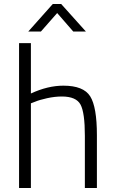

<svg xmlns="http://www.w3.org/2000/svg" viewBox="-20 -937 573 957"><path d="M134 0H75V-722H134V-471Q218 -510 296 -510Q396 -510 429.5 -457Q463 -404 463 -263V0H403V-260Q403 -375 381.5 -415.5Q360 -456 288 -456Q253 -456 214.5 -447.5Q176 -439 155 -430L134 -422ZM121 -780 243 -917H285L408 -780H345L265 -872L184 -780Z"/></svg>

Font: Titillium Web
Style: Light
Weight: 300
Version: Version 1.001;PS 57.000;hotconv 1.0.70;makeotf.lib2.5.55311